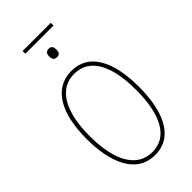

<svg xmlns="http://www.w3.org/2000/svg" viewBox="-311 -1100 1186 1186"><g transform="rotate(-45 281.5 -507.0)"><path d="M158 -1000H404V-1024H158ZM282 -846C308 -846 312 -865 312 -883C312 -902 306 -920 282 -920C256 -920 250 -902 250 -883C250 -863 257 -846 282 -846ZM283 10C450 10 510 -158 510 -359C510 -576 440 -724 284 -724C136 -724 53 -593 53 -359C53 -164 114 10 283 10ZM283 -15C149 -15 79 -147 79 -358C79 -568 148 -699 283 -699C415 -699 484 -576 484 -358C484 -142 417 -15 283 -15Z"/></g></svg>

Font: Noto Sans Mono SemiCondensed Thin
Style: Regular
Weight: 100
Width: 4
Designer: Monotype Design Team
Foundry: Monotype Imaging Inc.
Version: Version 2.014